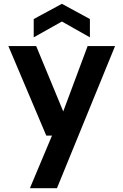

<svg xmlns="http://www.w3.org/2000/svg" viewBox="-20 -768 647 1008"><path d="M137 220 253 -56H223L24 -526H170L312 -183L440 -526H584L279 220ZM157 -572V-668L305 -748L452 -668V-572L305 -655Z"/></svg>

Font: DM Sans 9pt
Style: Bold
Weight: 700
Version: Version 4.004;gftools[0.9.30]